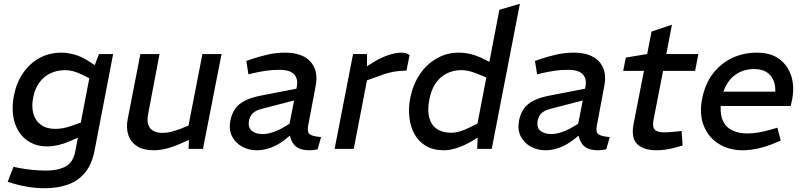

<svg xmlns="http://www.w3.org/2000/svg" viewBox="-20 -790 4261 1019"><path d="M216.4 209Q175.1 209 131.8 202.3Q88.5 195.5 52.3 184.6L20.8 174.9L51.5 95.5L82.4 101.8Q112.2 107.3 148.8 111.3Q185.5 115.3 223.8 115.3Q287 115.3 327.4 94.1Q367.8 72.9 379.1 14.7L460.1 -406.2L474.9 -423.9L505.4 -503.2H580.4L481.6 10.4Q467.6 82.1 431.4 126Q395.1 170 340.6 189.5Q286.1 209 216.4 209ZM230.6 -13Q179.3 -13 141.3 -33.8Q103.2 -54.5 79.8 -91.5Q56.4 -128.4 49.7 -177.7Q42.9 -227.1 53.9 -283.5Q67.9 -352.1 102.8 -402.9Q137.8 -453.6 190 -482.1Q242.2 -510.6 306 -510.6Q336.9 -510.6 373.3 -500.8Q409.7 -491 445 -468.8L492.5 -438.1L460.3 -371.7L414.3 -394.4Q392 -405.3 370.1 -411.5Q348.2 -417.7 326 -417.7Q282.2 -417.7 247.2 -400.7Q212.2 -383.7 189 -352.1Q165.8 -320.5 156.7 -275.4Q146.3 -225.9 156.9 -187.5Q167.4 -149.2 197.3 -127.6Q227.2 -106 273.2 -106Q295.6 -106 318.4 -110.4Q341.3 -114.9 366.6 -124.6L409.2 -139.6L423.9 -72.7L358.6 -44Q325.9 -29.2 293 -21.1Q260 -13 230.6 -13Z M795.1 7.5Q741.8 7.5 707.8 -14Q673.8 -35.4 661.2 -73Q648.6 -110.6 657.8 -158.5L725 -503.2H826.6L766 -183.6Q756.7 -135.1 776.8 -110Q797 -84.8 843 -84.8Q866.4 -84.8 889 -90.6Q911.7 -96.4 937.8 -106.3L980.4 -123.5L1054.3 -503.2H1155.8L1057.2 0H980.7L984.3 -78.4L1002 -55.9L943.6 -30.2Q902.2 -11.6 866.1 -2.1Q830 7.5 795.1 7.5Z M1665.6 2.5Q1654.5 5 1643.5 6.2Q1632.5 7.5 1624 7.5Q1563.8 7.5 1540 -23Q1516.2 -53.4 1516.6 -96.8L1513.2 -115.8L1555.1 -329.5Q1563.2 -371.5 1541.2 -395.4Q1519.1 -419.4 1462.1 -419.4Q1423.2 -419.4 1388.9 -414.1Q1354.5 -408.7 1326.1 -402.2L1298.5 -395.4L1287.2 -466.6L1315.5 -476.4Q1357.1 -490.4 1401.7 -500.5Q1446.4 -510.6 1493.8 -510.6Q1538.9 -510.6 1572.8 -498.4Q1606.7 -486.2 1627.7 -463Q1648.8 -439.8 1656.1 -407.3Q1663.4 -374.8 1655.2 -333.8L1615.5 -123Q1609.2 -89.2 1623.1 -77.9Q1637 -66.6 1684.1 -62.4ZM1342.9 7.5Q1300.2 7.5 1264.7 -11.9Q1229.2 -31.2 1211.3 -67Q1193.3 -102.8 1203 -152.3Q1210.5 -187.2 1228.2 -213Q1245.9 -238.7 1281.4 -256.5Q1316.8 -274.3 1376.1 -284.9L1574.2 -323.2L1561.6 -262.2L1375.7 -214Q1350.9 -208.1 1335.7 -199.3Q1320.6 -190.4 1312.9 -178.5Q1305.2 -166.7 1301.6 -150.2Q1295.3 -112.7 1316.5 -95.6Q1337.6 -78.5 1374.5 -78.5Q1396.9 -78.5 1426.3 -87.7Q1455.8 -96.9 1486.5 -115.3L1538.3 -146.3L1545.8 -91.3L1488.7 -46.4Q1453.8 -19.3 1416.1 -5.9Q1378.4 7.5 1342.9 7.5Z M1755.9 0 1853.8 -503.2H1928.1L1927.5 -417.1L1904.6 -424.2L1971.8 -465.7Q2006.2 -486 2043.5 -498.3Q2080.7 -510.6 2112.6 -510.6Q2135.8 -510.6 2153.5 -497.5L2137.5 -415.5Q2115.2 -414.7 2093.7 -412.6Q2072.2 -410.5 2048.5 -404.9Q2024.8 -399.3 1994.5 -387.6L1927.6 -363.8L1857.5 0Z M2336.6 7.5Q2278.9 7.5 2239.8 -16Q2200.6 -39.4 2179.2 -78.9Q2157.8 -118.5 2152.5 -168.7Q2147.2 -219 2157.7 -271.8Q2171.4 -340.8 2207.6 -394.9Q2243.8 -449 2297.4 -479.8Q2350.9 -510.6 2415.5 -510.6Q2449.1 -510.6 2482.5 -501.8Q2515.8 -493 2552.9 -474L2601.2 -449.1L2570.7 -427.3L2630.2 -738L2739.2 -770L2589.8 0H2512.6L2516.1 -86L2508.4 -105.1L2561.1 -378.6L2521.1 -395.2Q2500.2 -404.1 2476.5 -410.9Q2452.7 -417.7 2428.4 -417.7Q2385.5 -417.7 2350.7 -400.1Q2315.9 -382.5 2292.2 -348.2Q2268.5 -313.9 2258.7 -262.2Q2247.6 -205.6 2258.1 -165.9Q2268.6 -126.2 2298.3 -105.9Q2328 -85.5 2373.4 -85.5Q2396.5 -85.5 2420.4 -92.5Q2444.3 -99.6 2469.7 -112.2L2518.9 -136.6L2526.3 -66.8L2482.2 -39.7Q2445.1 -18.2 2407.4 -5.4Q2369.6 7.5 2336.6 7.5Z M3197.6 2.5Q3186.5 5 3175.5 6.2Q3164.5 7.5 3156 7.5Q3095.8 7.5 3072 -23Q3048.2 -53.4 3048.6 -96.8L3045.2 -115.8L3087.1 -329.5Q3095.2 -371.5 3073.2 -395.4Q3051.1 -419.4 2994.1 -419.4Q2955.2 -419.4 2920.9 -414.1Q2886.5 -408.7 2858.1 -402.2L2830.5 -395.4L2819.2 -466.6L2847.5 -476.4Q2889.1 -490.4 2933.7 -500.5Q2978.4 -510.6 3025.8 -510.6Q3070.9 -510.6 3104.8 -498.4Q3138.7 -486.2 3159.7 -463Q3180.8 -439.8 3188.1 -407.3Q3195.4 -374.8 3187.2 -333.8L3147.5 -123Q3141.2 -89.2 3155.1 -77.9Q3169 -66.6 3216.1 -62.4ZM2874.9 7.5Q2832.2 7.5 2796.7 -11.9Q2761.2 -31.2 2743.3 -67Q2725.3 -102.8 2735 -152.3Q2742.5 -187.2 2760.2 -213Q2777.9 -238.7 2813.4 -256.5Q2848.8 -274.3 2908.1 -284.9L3106.2 -323.2L3093.6 -262.2L2907.7 -214Q2882.9 -208.1 2867.7 -199.3Q2852.6 -190.4 2844.9 -178.5Q2837.2 -166.7 2833.6 -150.2Q2827.3 -112.7 2848.5 -95.6Q2869.6 -78.5 2906.5 -78.5Q2928.9 -78.5 2958.3 -87.7Q2987.8 -96.9 3018.5 -115.3L3070.3 -146.3L3077.8 -91.3L3020.7 -46.4Q2985.8 -19.3 2948.1 -5.9Q2910.4 7.5 2874.9 7.5Z M3466.5 7.5Q3395.1 7.5 3361.7 -25.4Q3328.3 -58.3 3342.8 -133.2L3397.6 -413.9H3287.5L3301.3 -484.4L3414.8 -503.2L3437.8 -622.5L3546.3 -658.9L3516.3 -503.2H3686.4L3669.2 -413.9H3499.1L3448 -151.4Q3441.7 -117.9 3454.3 -102.8Q3466.9 -87.7 3502.1 -87.7Q3525 -87.7 3541.9 -89.3Q3558.9 -91 3576.5 -92.5L3597.2 -95.3L3602.9 -17.9L3575.4 -9.9Q3548.1 -1.7 3519.8 2.9Q3491.6 7.5 3466.5 7.5Z M3921.6 7.5Q3849.5 7.5 3795 -26.2Q3740.6 -59.9 3715.5 -121.5Q3690.4 -183 3706.4 -266.5Q3722.3 -345.3 3763.9 -399.5Q3805.4 -453.7 3865.8 -482.2Q3926.2 -510.6 3997.2 -510.6Q4071.2 -510.6 4117 -475.9Q4162.9 -441.2 4180 -385Q4197.1 -328.7 4184.3 -263.2L4176.7 -227.5H3805Q3802.1 -177.7 3818.2 -145.4Q3834.2 -113.1 3867.4 -97.5Q3900.5 -81.8 3947.1 -81.8Q3975.2 -81.8 4005.6 -87Q4036.1 -92.2 4067.9 -101.3L4105.9 -112.3L4123.4 -44.1L4088.6 -29.2Q4045.8 -11.5 4003 -2Q3960.2 7.5 3921.6 7.5ZM3819.3 -303.4H4094.6Q4096.8 -357.9 4067.9 -390.7Q4038.9 -423.5 3982.1 -423.5Q3925.3 -423.5 3882.5 -393Q3839.7 -362.4 3819.3 -303.4Z"/></svg>

Font: REM Medium
Style: Italic
Weight: 500
Italic angle: -11°
Designer: Octavio Pardo
Foundry: Ashler Design
Version: Version 1.005;gftools[0.9.28]